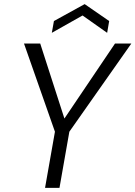

<svg xmlns="http://www.w3.org/2000/svg" viewBox="-20 -910 656 930"><path d="M246.1 -272 96.2 -699.2H174.8L292 -335.9L537.1 -699.2H616.2L315.9 -272L268.1 0H198.2ZM508.8 -808.1 499 -751 379.9 -835 231 -751 241.2 -808.1 390.1 -890.1Z"/></svg>

Font: SVN-Poppins Light
Style: Italic
Weight: 300
Italic angle: -10°
Designer: Ninad Kale (Devanagari), Jonny Pinhorn (Latin)
Foundry: Indian Type Foundry
Version: Version 3.002 2017